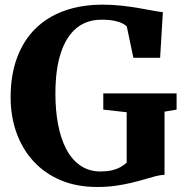

<svg xmlns="http://www.w3.org/2000/svg" viewBox="-20 -772 769 804"><path d="M386.5 11Q301 11 233.8 -17.5Q166.5 -46 119.8 -97.2Q73 -148.5 48.8 -216.8Q24.5 -285 24.5 -364.5Q24.5 -458 51.5 -530.5Q78.5 -603 128.5 -652.2Q178.5 -701.5 249.8 -727Q321 -752.5 410 -752.5Q450.5 -752.5 489.2 -748.2Q528 -744 562 -738Q596 -732 621.8 -727.2Q647.5 -722.5 662 -721L650.5 -530H538.5L511 -661Q506.5 -666.5 494 -673.2Q481.5 -680 459.8 -684.8Q438 -689.5 405 -689.5Q343.5 -689.5 300.5 -654.5Q257.5 -619.5 234.8 -550.5Q212 -481.5 212 -379.5Q212 -310 223.2 -250.8Q234.5 -191.5 257.5 -147.5Q280.5 -103.5 316.5 -78.8Q352.5 -54 401 -54Q426.5 -54 446.8 -58.5Q467 -63 483 -71.5Q499 -80 510.5 -91V-302L412.5 -313V-381H719.5V-313L669 -304.5V-40Q651.5 -39.5 630.8 -34Q610 -28.5 584.8 -21Q559.5 -13.5 529 -6.2Q498.5 1 463.2 6Q428 11 386.5 11Z"/></svg>

Font: Merriweather 24pt ExtraBold
Style: Regular
Weight: 800
Version: Version 2.100